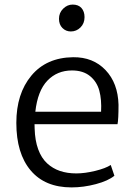

<svg xmlns="http://www.w3.org/2000/svg" viewBox="-20 -816 593 844"><path d="M294.4 7.8Q177.7 7.8 114.7 -66.9Q51.8 -141.6 51.8 -275.9Q51.8 -404.3 117.9 -483.6Q184.1 -563 301.3 -564.5Q389.2 -565.4 443.8 -508.1Q498.5 -450.7 501 -355.5Q501 -290.5 496.6 -270H131.8Q131.8 -256.8 132.3 -250.5Q133.8 -198.2 147.9 -159.7Q162.1 -121.1 187 -98.1Q211.9 -75.2 243.7 -64.5Q275.4 -53.7 315.4 -53.7Q353 -53.7 398.9 -64.9Q444.8 -76.2 466.8 -90.8L482.9 -43.5Q455.6 -21 401.4 -6.6Q347.2 7.8 294.4 7.8ZM296.4 -506.3Q231.4 -506.3 188.5 -461.7Q145.5 -417 135.3 -324.7H424.3Q427.2 -378.4 416.5 -417.7Q405.8 -457 375.5 -481.7Q345.2 -506.3 296.4 -506.3ZM291.5 -677.7Q269.5 -677.7 254.4 -692.9Q239.3 -708 239.3 -733.4Q239.3 -759.8 257.6 -777.8Q275.9 -795.9 299.3 -795.9Q324.7 -795.9 338.1 -780.8Q351.6 -765.6 351.6 -740.7Q351.6 -712.9 333.7 -695.3Q315.9 -677.7 291.5 -677.7Z"/></svg>

Font: HaufeMerriweatherSansLt
Style: Regular
Weight: 300
Designer: Eben Sorkin
Foundry: Eben Sorkin
Version: Version 1.56